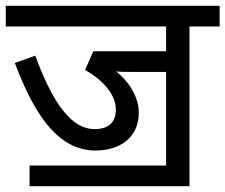

<svg xmlns="http://www.w3.org/2000/svg" viewBox="-20 -642 777 662"><path d="M737.3 -622.1H0V-550.8H552.7V-465.3H301.8L273.4 -400.9C341.3 -361.8 379.4 -312.5 379.4 -264.2C379.4 -219.7 353.5 -196.8 306.2 -196.8C230 -196.8 164.6 -277.8 101.6 -450.2L31.2 -424.8C106.9 -222.2 192.9 -123 310.1 -123C390.1 -123 458.5 -165.5 458.5 -252.9C458.5 -303.2 430.7 -355 380.4 -396C392.6 -394 411.1 -394 435.1 -394H552.7V-71.3H82V0H633.3V-550.8H737.3Z"/></svg>

Font: Noto Reveo Sans
Style: Regular
Weight: 400
Designer: Monotype Design team
Foundry: Monotype Imaging Inc.
Version: Version 1.04